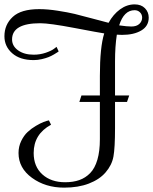

<svg xmlns="http://www.w3.org/2000/svg" viewBox="-60 -840 705 885"><path d="M315.4 -399.9H400.4V-490.2Q400.4 -622.6 420.4 -686Q396.5 -689.5 282.5 -711.2Q168.5 -732.9 125.5 -732.9Q-4.4 -732.9 -4.4 -658.2Q-4.4 -627.9 23.4 -607.9Q51.3 -587.9 95.2 -587.9Q124.5 -587.9 150.9 -596.9Q177.2 -606 189 -615.2L200.7 -624L210.4 -603Q208.5 -601.6 204.6 -598.9Q200.7 -596.2 188.7 -589.1Q176.8 -582 164.1 -576.9Q151.4 -571.8 132.6 -567.4Q113.8 -563 95.2 -563Q32.2 -563 -3.7 -594.5Q-39.6 -626 -39.6 -672.9Q-39.6 -726.6 -1.2 -762.2Q37.1 -797.9 120.6 -797.9Q159.7 -797.9 206.5 -790.5Q253.4 -783.2 283.9 -775.9Q314.5 -768.6 368.4 -753.9Q422.4 -739.3 440.4 -734.9Q461.9 -773.9 493.4 -796.9Q524.9 -819.8 560.5 -819.8Q590.8 -819.8 608.2 -802Q625.5 -784.2 625.5 -758.8Q625.5 -719.7 591.3 -699.5Q557.1 -679.2 502.4 -679.2Q486.3 -679.2 478.5 -680.2Q470.2 -625.5 470.2 -558.1V-399.9H535.6L525.4 -370.1H470.2V-250Q470.2 -158.2 462.9 -118.4Q455.6 -78.6 426.3 -44.9Q398.4 -12.7 349.6 6.1Q300.8 24.9 235.4 24.9Q149.4 24.9 87.4 -20.3Q25.4 -65.4 25.4 -134.8Q25.4 -164.6 37.8 -190.2Q50.3 -215.8 67.4 -231.7Q84.5 -247.6 105.7 -260Q127 -272.5 141.1 -277.8Q155.3 -283.2 165.5 -285.2L175.3 -265.1Q95.2 -221.7 95.2 -134.8Q95.2 -72.3 135.3 -36.1Q175.3 0 240.2 0Q277.3 0 305.7 -10Q334 -20 355.7 -42.2Q377.4 -64.5 388.9 -103.8Q400.4 -143.1 400.4 -198.2V-370.1H305.7ZM560.5 -793Q511.2 -793 489.3 -723.1Q525.9 -717.8 545.4 -717.8Q569.8 -717.8 582.5 -730Q595.2 -742.2 595.2 -758.8Q595.2 -773.4 585.2 -783.2Q575.2 -793 560.5 -793Z"/></svg>

Font: Rochester
Style: Regular
Weight: 400
Designer: Gillian Fisher
Foundry: Font Diner, Inc DBA Sideshow
Version: Version 1.005